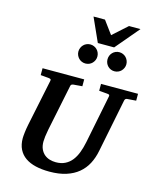

<svg xmlns="http://www.w3.org/2000/svg" viewBox="-157 -1221 1105 1344"><g transform="rotate(15 395.5 -548.5)"><path d="M725.1 -616.2Q718.3 -615.2 714.4 -611.1Q710.4 -606.9 709 -600.1L631.8 -214.8Q621.6 -162.6 599.4 -120.1Q577.1 -77.6 540.8 -47.4Q504.4 -17.1 452.6 -0.5Q400.9 16.1 332 16.1Q276.4 16.1 231.9 5.6Q187.5 -4.9 156.5 -26.6Q125.5 -48.3 108.6 -82Q91.8 -115.7 91.8 -162.1Q91.8 -176.3 95 -203.9Q98.1 -231.4 105 -265.1L174.8 -601.1Q176.3 -609.9 170.9 -612.5Q165.5 -615.2 154.8 -616.2Q146.5 -616.7 137.2 -617.7Q128.9 -618.7 118.9 -619.4Q108.9 -620.1 99.1 -621.1V-670.9H400.9V-621.1Q389.2 -620.1 378.2 -619.4Q367.2 -618.7 358.4 -617.7Q348.1 -616.7 338.9 -616.2Q330.1 -615.2 324.7 -612.1Q319.3 -608.9 317.9 -600.1L249 -265.1Q243.2 -236.3 240.5 -213.4Q237.8 -190.4 237.8 -176.8Q237.8 -145 248 -122.6Q258.3 -100.1 275.1 -85.9Q292 -71.8 313.7 -65.4Q335.4 -59.1 357.9 -59.1Q397 -59.1 425.5 -73.5Q454.1 -87.9 474.1 -113.3Q494.1 -138.7 507.3 -173.8Q520.5 -209 528.8 -250L599.1 -601.1Q600.6 -609.9 596.4 -612.5Q592.3 -615.2 580.1 -616.2Q570.8 -616.7 561.5 -617.7Q553.2 -618.7 543 -619.4Q532.7 -620.1 522.9 -621.1V-670.9H791V-621.1ZM448.7 -849.1Q448.7 -835 443.4 -822.5Q438 -810.1 428.7 -800.5Q419.4 -791 406.7 -785.6Q394 -780.3 379.9 -780.3Q365.7 -780.3 353 -785.6Q340.3 -791 331.1 -800.5Q321.8 -810.1 316.4 -822.5Q311 -835 311 -849.1Q311 -863.3 316.4 -876Q321.8 -888.7 331.1 -898.2Q340.3 -907.7 353 -913.1Q365.7 -918.5 379.9 -918.5Q394 -918.5 406.7 -913.1Q419.4 -907.7 428.7 -898.2Q438 -888.7 443.4 -876Q448.7 -863.3 448.7 -849.1ZM658.7 -849.1Q658.7 -835 653.3 -822.5Q647.9 -810.1 638.7 -800.5Q629.4 -791 616.7 -785.6Q604 -780.3 589.8 -780.3Q575.7 -780.3 563.2 -785.6Q550.8 -791 541.5 -800.5Q532.2 -810.1 527.1 -822.5Q522 -835 522 -849.1Q522 -863.3 527.1 -876Q532.2 -888.7 541.5 -898.2Q550.8 -907.7 563.2 -913.1Q575.7 -918.5 589.8 -918.5Q604 -918.5 616.7 -913.1Q629.4 -907.7 638.7 -898.2Q647.9 -888.7 653.3 -876Q658.7 -863.3 658.7 -849.1ZM545.4 -941.4H427.2L350.1 -1112.8H433.1L502.4 -1018.6L607.4 -1112.8H690.4Z"/></g></svg>

Font: Charis SIL Am
Style: Bold Italic
Weight: 700
Italic angle: -11°
Foundry: SIL International
Version: Version 5.000